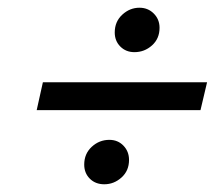

<svg xmlns="http://www.w3.org/2000/svg" viewBox="-20 -620 578 497"><path d="M75 -335 91 -407H516L499 -335ZM328 -485Q306 -485 291.5 -499.5Q277 -514 277 -536Q277 -564 296.5 -582Q316 -600 341 -600Q363 -600 378 -585Q393 -570 393 -548Q393 -520 373.5 -502.5Q354 -485 328 -485ZM250 -143Q227 -143 212.5 -157.5Q198 -172 198 -194Q198 -222 217.5 -240Q237 -258 263 -258Q285 -258 299.5 -243Q314 -228 314 -206Q314 -178 294.5 -160.5Q275 -143 250 -143Z"/></svg>

Font: Instrument Sans Condensed Medium
Style: Italic
Weight: 500
Width: 3
Italic angle: -13°
Designer: Rodrigo Fuenzalida
Foundry: fragTYPE
Version: Version 1.000;gftools[0.9.28]